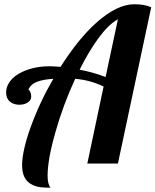

<svg xmlns="http://www.w3.org/2000/svg" viewBox="-20 -770 732 904"><path d="M131.3 99.6Q84 76.7 84 7.8Q84 -25.4 94.5 -71.8Q105 -118.2 124.5 -171.9Q167.5 -290 231 -398.9Q181.2 -396 152.1 -384Q123 -372.1 113.8 -347.2Q118.2 -347.2 122.6 -336.9Q127 -326.7 127 -315.9Q127 -298.3 110.8 -287.6Q94.7 -276.9 70.8 -276.9Q43.9 -276.9 26.9 -291.5Q8.8 -306.6 8.8 -335Q8.8 -359.9 23.9 -382.6Q39.1 -405.3 66.9 -421.9Q95.2 -439 132.6 -448.5Q169.9 -458 212.9 -458Q233.9 -458 265.1 -455.1Q349.1 -587.4 433.1 -662.6Q530.8 -750 612.8 -750Q661.6 -750 691.9 -735.8L535.2 0H391.1L467.8 -362.8Q431.6 -379.4 400.1 -387.7Q368.7 -396 334 -398.9Q277.3 -276.4 241.2 -148.4Q204.1 -20 204.1 58.1Q204.1 96.7 217.8 113.8Q190.4 113.8 169.9 111.3Q149.4 108.9 131.3 99.6ZM535.2 -679.2Q491.7 -655.8 443.8 -590.8Q397 -526.4 355 -441.9Q423.3 -428.7 477.1 -407.2Z"/></svg>

Font: Pattaya
Style: Regular
Weight: 400
Designer: Pablo Impallari / Thai characters Designed by Thanarat Vachiruckul and Suppakit Chalermlarp
Foundry: Pablo Impallari
Version: Version 2.000